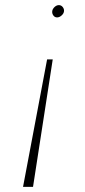

<svg xmlns="http://www.w3.org/2000/svg" viewBox="-20 -486 331 750"><path d="M109 244 186 -254H164L70 244ZM230 -442Q231 -451 225 -458.5Q219 -466 210 -466Q201 -466 193 -458.5Q185 -451 184 -442Q183 -433 188.5 -425.5Q194 -418 203 -418Q212 -418 220.5 -425.5Q229 -433 230 -442Z"/></svg>

Font: Jost* 200 Thin Italic
Style: Italic
Weight: 200
Italic angle: -10°
Version: Version 3.200; ttfautohint (v0.97) -l 8 -r 50 -G 200 -x 14 -